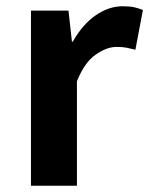

<svg xmlns="http://www.w3.org/2000/svg" viewBox="-20 -594 477 614"><path d="M79 0V-560H199L210 -461H213Q244 -516 286 -545Q328 -574 372 -574Q396 -574 410.5 -570.5Q425 -567 437 -562L413 -435Q397 -439 384.5 -441.5Q372 -444 353 -444Q321 -444 285.5 -419Q250 -394 226 -334V0Z"/></svg>

Font: Noto Sans KR Thin
Style: Bold
Weight: 700
Version: Version 2.004-H2;hotconv 1.0.118;makeotfexe 2.5.65603